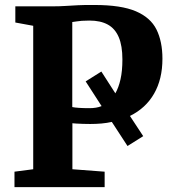

<svg xmlns="http://www.w3.org/2000/svg" viewBox="-20 -769 707 789"><path d="M39.5 0V-63.5L116.5 -73.5V-663L43 -676.5V-743H200Q224 -743 248 -744.5Q272 -746 300.8 -747.5Q329.5 -749 369 -748.5Q477.5 -748.5 538 -722.8Q598.5 -697 623 -647.8Q647.5 -598.5 647.5 -527.5Q647.5 -444 613.2 -384.2Q579 -324.5 514 -292.5L568.5 -209.5L504 -169L439.5 -268Q419.5 -263.5 397.2 -261.5Q375 -259.5 351 -259.5Q336.5 -259.5 321 -260Q305.5 -260.5 293.8 -261.2Q282 -262 277.5 -262.5V-73.5L410 -63.5V0ZM347.5 -324.5Q361.5 -324.5 374 -326.5Q386.5 -328.5 397.5 -333L332 -434.5L396.5 -475L454 -385.5Q467.5 -409 475.2 -443Q483 -477 483 -524.5Q483 -581 468 -616.2Q453 -651.5 423 -668Q393 -684.5 347.5 -684.5Q328.5 -684.5 316 -683.5Q303.5 -682.5 294.8 -681Q286 -679.5 277 -678.5V-329Q286.5 -327 304 -325.8Q321.5 -324.5 347.5 -324.5Z"/></svg>

Font: Merriweather ExtraBold
Style: Regular
Weight: 800
Version: Version 2.100